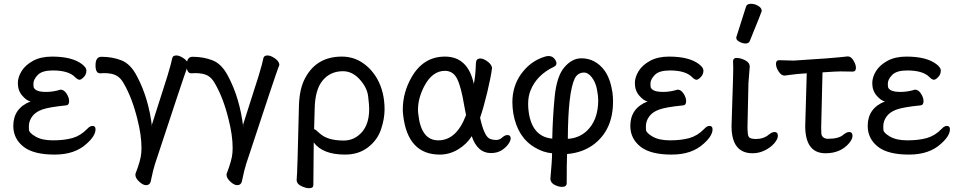

<svg xmlns="http://www.w3.org/2000/svg" viewBox="-20 -790 5049 1011"><path d="M268 24Q160 24 107 -15Q50 -58 50 -127Q50 -220 141 -256Q121 -259 97.5 -286Q74 -313 74 -352Q74 -384 94 -416Q114 -448 154.5 -470Q195 -492 254 -492Q360 -492 412 -452Q435 -434 435 -419Q435 -398 421 -384Q407 -370 399 -370Q389 -370 374 -385Q340 -419 258 -419Q202 -419 179 -395.5Q156 -372 156 -350Q156 -348 156.5 -335.5Q157 -323 172.5 -314.5Q188 -306 224 -306Q260 -306 299 -318Q317 -318 330.5 -297Q344 -276 344 -257Q344 -236 327 -235Q237 -226 201.5 -213Q166 -200 149 -176Q132 -152 132 -125Q132 -122 132.5 -106.5Q133 -91 167 -71Q201 -51 259 -51Q318 -51 361 -63Q404 -75 439 -111Q453 -127 467 -127Q483 -127 483 -109Q483 -75 437 -34Q375 24 268 24Z M749 185Q733 185 713 166.5Q693 148 693 131V126Q722 51 724 14L725 -11Q725 -78 704 -160Q677 -272 632 -350Q615 -381 591.5 -393Q568 -405 528 -405Q515 -405 507 -404Q483 -404 483 -446Q483 -491 514 -491Q572 -491 620 -472Q668 -453 701 -389Q763 -273 781 -119L780 -134L862 -391Q883 -461 887 -484Q890 -498 909 -498Q925 -498 947 -483Q969 -468 971 -450Q971 -445 966 -435Q954 -406 796 74Q787 101 773 168Q767 185 749 185Z M1229 185Q1213 185 1193 166.5Q1173 148 1173 131V126Q1202 51 1204 14L1205 -11Q1205 -78 1184 -160Q1157 -272 1112 -350Q1095 -381 1071.5 -393Q1048 -405 1008 -405Q995 -405 987 -404Q963 -404 963 -446Q963 -491 994 -491Q1052 -491 1100 -472Q1148 -453 1181 -389Q1243 -273 1261 -119L1260 -134L1342 -391Q1363 -461 1367 -484Q1370 -498 1389 -498Q1405 -498 1427 -483Q1449 -468 1451 -450Q1451 -445 1446 -435Q1434 -406 1276 74Q1267 101 1253 168Q1247 185 1229 185Z M1608 201Q1590 201 1566 189.5Q1542 178 1542 158Q1546 127 1554 -229Q1556 -324 1588 -381Q1648 -492 1780 -492Q1839 -492 1886.5 -461Q1934 -430 1965 -377Q2005 -307 2005 -214Q2005 -164 1986 -108Q1967 -52 1917.5 -14Q1868 24 1797 24Q1679 24 1632 -40L1630 184Q1630 201 1608 201ZM1789 -50Q1833 -50 1865 -75Q1924 -119 1924 -216Q1924 -237 1918.5 -283Q1913 -329 1874 -372Q1835 -415 1786 -415Q1720 -415 1679.5 -367Q1639 -319 1637 -218L1634 -110Q1640 -110 1663 -88Q1704 -50 1789 -50Z M2296 24Q2127 24 2103 -183Q2101 -198 2101 -213Q2101 -303 2147 -383Q2209 -492 2323 -492Q2444 -492 2475 -348Q2484 -391 2486 -458Q2487 -482 2509 -482Q2526 -482 2547.5 -466Q2569 -450 2571 -432Q2564 -380 2545.5 -303Q2527 -226 2508 -170Q2528 -78 2556 -61Q2571 -53 2594 -53Q2610 -53 2624.5 -66Q2639 -79 2652 -79Q2669 -79 2669 -61Q2669 -49 2656.5 -31Q2644 -13 2621 1.5Q2598 16 2565 16Q2494 16 2464 -73Q2438 -31 2392.5 -3.5Q2347 24 2296 24ZM2288 -51Q2384 -51 2434 -184L2424 -236Q2408 -333 2387 -375Q2366 -417 2323 -417Q2258 -417 2216 -340Q2181 -275 2181 -212Q2181 -199 2183 -186Q2198 -51 2288 -51Z M2940 194Q2921 194 2900.5 183.5Q2880 173 2878 153Q2887 55 2887 17Q2841 13 2799 -12Q2706 -64 2683 -192Q2678 -223 2678 -252Q2678 -335 2723 -399Q2773 -469 2850 -492Q2860 -495 2869 -495Q2891 -495 2903 -476Q2910 -466 2910 -457Q2910 -445 2898 -439Q2805 -395 2773 -312Q2761 -282 2761 -242Q2761 -222 2764 -200Q2782 -70 2888 -60Q2890 -169 2900.5 -278.5Q2911 -388 2951.5 -435.5Q2992 -483 3041 -483Q3115 -483 3163 -419Q3194 -376 3205 -303Q3208 -279 3208 -255Q3208 -110 3111 -33Q3051 14 2966 21Q2964 69 2964 174Q2964 194 2940 194ZM2970 -59Q3026 -62 3067 -98Q3130 -155 3130 -263Q3130 -285 3123 -321Q3116 -357 3096.5 -382.5Q3077 -408 3056 -408Q3023 -408 3007 -378Q2971 -304 2970 -59Z M3517 24Q3409 24 3356 -15Q3299 -58 3299 -127Q3299 -220 3390 -256Q3370 -259 3346.5 -286Q3323 -313 3323 -352Q3323 -384 3343 -416Q3363 -448 3403.5 -470Q3444 -492 3503 -492Q3609 -492 3661 -452Q3684 -434 3684 -419Q3684 -398 3670 -384Q3656 -370 3648 -370Q3638 -370 3623 -385Q3589 -419 3507 -419Q3451 -419 3428 -395.5Q3405 -372 3405 -350Q3405 -348 3405.5 -335.5Q3406 -323 3421.5 -314.5Q3437 -306 3473 -306Q3509 -306 3548 -318Q3566 -318 3579.5 -297Q3593 -276 3593 -257Q3593 -236 3576 -235Q3486 -226 3450.5 -213Q3415 -200 3398 -176Q3381 -152 3381 -125Q3381 -122 3381.5 -106.5Q3382 -91 3416 -71Q3450 -51 3508 -51Q3567 -51 3610 -63Q3653 -75 3688 -111Q3702 -127 3716 -127Q3732 -127 3732 -109Q3732 -75 3686 -34Q3624 24 3517 24Z M3943 17Q3832 17 3832 -126L3836 -254Q3841 -397 3841 -429L3840 -470Q3842 -485 3859 -485Q3871 -485 3887 -480Q3925 -466 3927 -445L3928 -442L3921 -353L3916 -122Q3916 -104 3918 -85Q3920 -66 3932.5 -62Q3945 -58 3959 -58Q4001 -58 4028 -81Q4046 -95 4058 -95Q4076 -95 4076 -74Q4076 -58 4057.5 -36Q4039 -14 4008 1.5Q3977 17 3943 17ZM3906 -561Q3890 -561 3873.5 -570Q3857 -579 3857 -590Q3857 -598 3859 -600L3908 -754Q3912 -770 3935 -770Q3954 -770 3972.5 -759Q3991 -748 3991 -732Q3991 -728 3928 -574Q3923 -561 3906 -561Z M4327 17Q4220 17 4220 -127L4228 -404Q4177 -401 4150 -397Q4123 -393 4111 -392Q4094 -392 4080 -413.5Q4066 -435 4066 -454Q4066 -473 4083 -473L4160 -471Q4360 -483 4444 -493Q4461 -493 4474 -471.5Q4487 -450 4487 -433Q4487 -413 4470 -413L4405 -414Q4383 -414 4311 -409L4304 -118L4305 -86Q4308 -62 4337 -59Q4398 -59 4421 -81Q4439 -95 4451 -95Q4469 -95 4469 -74Q4469 -58 4451 -36Q4406 17 4327 17Z M4767 24Q4659 24 4606 -15Q4549 -58 4549 -127Q4549 -220 4640 -256Q4620 -259 4596.5 -286Q4573 -313 4573 -352Q4573 -384 4593 -416Q4613 -448 4653.5 -470Q4694 -492 4753 -492Q4859 -492 4911 -452Q4934 -434 4934 -419Q4934 -398 4920 -384Q4906 -370 4898 -370Q4888 -370 4873 -385Q4839 -419 4757 -419Q4701 -419 4678 -395.5Q4655 -372 4655 -350Q4655 -348 4655.5 -335.5Q4656 -323 4671.5 -314.5Q4687 -306 4723 -306Q4759 -306 4798 -318Q4816 -318 4829.5 -297Q4843 -276 4843 -257Q4843 -236 4826 -235Q4736 -226 4700.5 -213Q4665 -200 4648 -176Q4631 -152 4631 -125Q4631 -122 4631.5 -106.5Q4632 -91 4666 -71Q4700 -51 4758 -51Q4817 -51 4860 -63Q4903 -75 4938 -111Q4952 -127 4966 -127Q4982 -127 4982 -109Q4982 -75 4936 -34Q4874 24 4767 24Z"/></svg>

Font: LXGW WenKai TC
Style: Bold
Weight: 700
Designer: LXGW / Fontworks Inc.
Foundry: LXGW / Fontworks Inc.
Version: Version 1.330;April 28, 2024